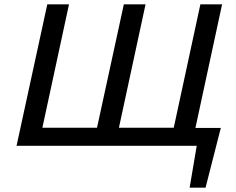

<svg xmlns="http://www.w3.org/2000/svg" viewBox="-20 -678 1099 893"><path d="M857 0 875 -83H1008L948 0ZM862 195 909 -83H1007L936 195ZM57 0 200 -658H301L159 0ZM413 0 556 -658H657L515 0ZM770 0 912 -658H1013L871 0ZM88 0 106 -84H858L839 0Z"/></svg>

Font: Ysabeau Office SemiBold
Style: Italic
Weight: 600
Italic angle: -12°
Designer: Christian Thalmann (Catharsis Fonts)
Version: Version 2.001;gftools[0.9.30]; featfreeze: tnum,lnum,ss02